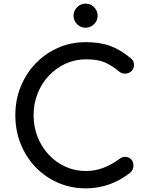

<svg xmlns="http://www.w3.org/2000/svg" viewBox="-20 -1022 817 1052"><path d="M450 10Q369 10 298.5 -20.5Q228 -51 175.5 -105.5Q123 -160 93.5 -233Q64 -306 64 -391Q64 -475 93.5 -547.5Q123 -620 175.5 -674.5Q228 -729 298 -760Q368 -791 450 -791Q527 -791 582.5 -771Q638 -751 694 -705Q702 -699 706.5 -692.5Q711 -686 712.5 -679.5Q714 -673 714 -664Q714 -645 700.5 -632.5Q687 -620 668 -618.5Q649 -617 631 -631Q594 -663 554.5 -680Q515 -697 450 -697Q391 -697 339 -673Q287 -649 247.5 -607Q208 -565 186 -509.5Q164 -454 164 -391Q164 -327 186 -271.5Q208 -216 247.5 -174Q287 -132 339 -108.5Q391 -85 450 -85Q501 -85 546.5 -102.5Q592 -120 634 -151Q652 -164 669.5 -162.5Q687 -161 699 -148.5Q711 -136 711 -114Q711 -104 707 -94.5Q703 -85 695 -77Q641 -34 579.5 -12Q518 10 450 10ZM449 -870Q422 -870 402.5 -889.5Q383 -909 383 -936Q383 -963 402.5 -982.5Q422 -1002 449 -1002Q476 -1002 495.5 -982.5Q515 -963 515 -936Q515 -909 495.5 -889.5Q476 -870 449 -870Z"/></svg>

Font: Comfortaa
Style: Bold
Weight: 700
Designer: Johan Aakerlund
Foundry: Johan Aakerlund
Version: Version 3.104; ttfautohint (v1.8.1.43-b0c9)